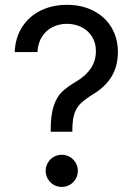

<svg xmlns="http://www.w3.org/2000/svg" viewBox="-20 -757 551 784"><path d="M295.4 -426.8Q330.6 -447.8 351.1 -478.3Q371.6 -508.8 371.6 -548.8Q371.6 -582 356 -607.2Q340.3 -632.3 313.2 -646Q286.1 -659.7 252.9 -659.7Q222.7 -659.7 196.3 -647.2Q169.9 -634.8 152.6 -608.9Q135.3 -583 132.8 -544.4H40Q42.5 -604 71 -647.7Q99.6 -691.4 147.2 -714.4Q194.8 -737.3 252.9 -737.3Q314.9 -737.3 362.3 -712.6Q409.7 -688 435.5 -644.3Q461.4 -600.6 461.4 -545.4Q461.4 -487.8 436.3 -445.6Q411.1 -403.3 362.3 -373.5Q327.6 -352.1 309.8 -335Q292 -317.9 283.7 -292.5Q275.4 -267.1 275.4 -224.6V-219.2H187V-224.6Q187 -288.1 199.5 -325Q211.9 -361.8 233.2 -382.1Q254.4 -402.3 295.4 -426.8ZM166.5 -59.1Q166.5 -77.1 175.3 -92.3Q184.1 -107.4 199.2 -116.2Q214.4 -125 232.4 -125Q250 -125 265.1 -116.2Q280.3 -107.4 289.1 -92.3Q297.9 -77.1 297.9 -59.1Q297.9 -41.5 289.1 -26.4Q280.3 -11.2 265.1 -2.4Q250 6.3 232.4 6.3Q214.4 6.3 199.2 -2.4Q184.1 -11.2 175.3 -26.4Q166.5 -41.5 166.5 -59.1Z"/></svg>

Font: Inter RS Variable
Style: Regular
Weight: 400
Designer: Rasmus Andersson (customised by Maria Ramos and Noel Pretorius)
Foundry: rsms
Version: Version 3.001;Glyphs 3.2.3 (3260)